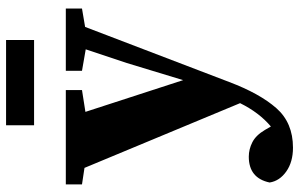

<svg xmlns="http://www.w3.org/2000/svg" viewBox="-192 -534 962 617"><g transform="rotate(-90 288.5 -225.0)"><path d="M370 -442V-494H570V-442L511 -432L334 31Q297 129 250 182.5Q203 236 123 236Q77 236 46.5 214.5Q16 193 11 161Q25 94 94 94Q118 94 140.5 105.5Q163 117 180 146L191 165Q236 127 266 66L58 -434L5 -442V-494H308V-442L238 -431L340 -117L395 -298L439 -430ZM195 -596V-686H469V-596Z"/></g></svg>

Font: Source Serif 4 SmText
Style: Bold
Weight: 700
Designer: Frank Grießhammer
Foundry: Adobe
Version: Version 4.005;hotconv 1.1.0;makeotfexe 2.6.0